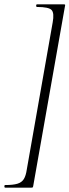

<svg xmlns="http://www.w3.org/2000/svg" viewBox="-43 -745 319 882"><path d="M250 -725Q255 -725 256 -723.5Q257 -722 255 -714L110 107Q109 114 107.5 115.5Q106 117 101 117Q70 117 35.5 117Q1 117 -19 117Q-23 117 -23 111Q-23 105 -19 105Q17 105 37 99Q57 93 66.5 77.5Q76 62 80 34L199 -642Q207 -685 194 -699Q181 -713 127 -713Q123 -713 123 -719Q123 -725 127 -725Q147 -725 182.5 -725Q218 -725 250 -725Z"/></svg>

Font: Cormorant Garamond Light Light
Style: Italic
Weight: 300
Italic angle: -10°
Version: Version 4.001